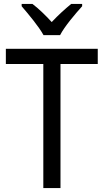

<svg xmlns="http://www.w3.org/2000/svg" viewBox="-20 -964 532 984"><path d="M203 -784H288C311 -829 366 -893 401 -932V-944H345C311 -916 280 -888 245 -851C213 -886 177 -921 146 -944H91V-932C127 -890 179 -828 203 -784ZM290 0V-636H481V-714H10V-636H202V0Z"/></svg>

Font: Noto Sans Armenian SemiCondensed
Style: Regular
Weight: 400
Width: 4
Designer: Monotype Design Team
Foundry: Monotype Imaging Inc.
Version: Version 2.008